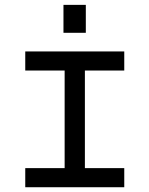

<svg xmlns="http://www.w3.org/2000/svg" viewBox="-20 -785 626 805"><path d="M85.9 -569.3H501V-489.3H335.9V-80.1H501V0H85.9V-80.1H251V-489.3H85.9ZM246.1 -647.5V-764.6H339.8V-647.5Z"/></svg>

Font: Thabit-Bold
Style: Bold
Weight: 700
Designer: Regenerated by Nadim Shaikli
Foundry: MAK Alagha
Version: 0.01